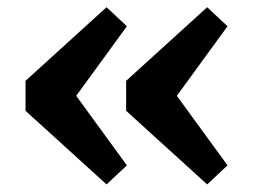

<svg xmlns="http://www.w3.org/2000/svg" viewBox="-20 -520 686 519"><path d="M323 -73 268 -21.5 49 -220.5V-301.5L268 -500.5L323 -449L186 -261ZM595 -73 540 -21.5 321 -220.5V-301.5L540 -500.5L595 -449L458 -261Z"/></svg>

Font: Newsreader 6pt Medium
Style: Regular
Weight: 500
Designer: Hugues Gentile
Foundry: Production Type
Version: Version 1.003; ttfautohint (v1.8.3)